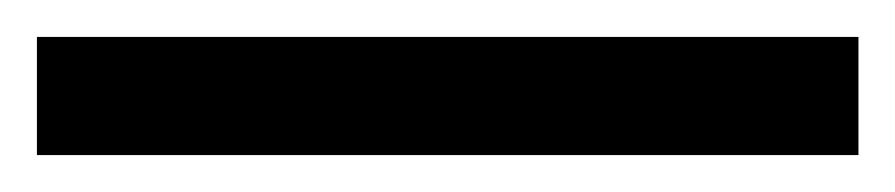

<svg xmlns="http://www.w3.org/2000/svg" viewBox="-22 67 485 104"><path d="M443 151H-2V87H443Z"/></svg>

Font: Noto Sans SemiCondensed
Style: Regular
Weight: 400
Width: 4
Designer: Monotype Design Team
Foundry: Monotype Imaging Inc.
Version: Version 2.013; ttfautohint (v1.8.4.7-5d5b)